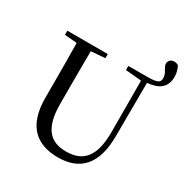

<svg xmlns="http://www.w3.org/2000/svg" viewBox="-205 -1073 1212 1256"><g transform="rotate(30 401.5 -445.0)"><path d="M505 -701 625 -690 626 -308C627 -118 562 -43 430 -43C312 -43 243 -110 243 -295V-394C243 -494 243 -594 244 -692L350 -701V-732H44V-701L137 -693C139 -594 139 -493 139 -394V-280C139 -65 246 17 404 17C572 17 663 -82 664 -291L666 -697C754 -705 803 -740 803 -823C803 -852 793 -879 784 -897C774 -905 763 -907 749 -907C726 -907 710 -888 710 -869C710 -837 743 -820 743 -776C743 -742 723 -732 643 -732H505Z"/></g></svg>

Font: Source Han Serif SC Medium
Style: Regular
Weight: 500
Designer: Ryoko NISHIZUKA 西塚涼子 (kana & ideographs); Frank Grießhammer (Latin, Greek & Cyrillic); Wenlong ZHANG 张文龙 (bopomofo); San
Foundry: Adobe
Version: Version 2.003;hotconv 1.1.1;makeotfexe 2.6.0